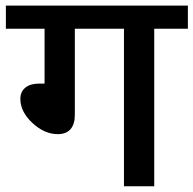

<svg xmlns="http://www.w3.org/2000/svg" viewBox="-35 -646 671 666"><path d="M395 0V-546.4H224.6V-247.6Q224.6 -215.3 209.7 -198Q194.8 -180.7 165.5 -180.7Q119.1 -180.7 77.4 -219.5Q35.6 -258.3 35.6 -303.2Q35.6 -327.6 52.7 -341.8Q69.8 -356 100.1 -356H119.6V-546.4H-14.6V-626.5H616.7V-546.4H500V0Z"/></svg>

Font: Yantramanav Medium
Style: Regular
Weight: 500
Version: Version 1.001;PS 1.0;hotconv 1.0.72;makeotf.lib2.5.5900; ttf